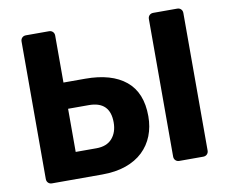

<svg xmlns="http://www.w3.org/2000/svg" viewBox="-77 -797 1067 894"><g transform="rotate(-10 456.5 -350.0)"><path d="M99 0Q88 0 81 -7Q74 -14 74 -25V-675Q74 -686 81 -693Q88 -700 99 -700H208Q219 -700 226 -693Q233 -686 233 -675V-453H336Q460 -453 527.5 -397.5Q595 -342 595 -230Q595 -180 578.5 -138Q562 -96 529.5 -65Q497 -34 448.5 -17Q400 0 336 0ZM701 0Q690 0 683 -7Q676 -14 676 -25V-675Q676 -686 683 -693Q690 -700 701 -700H814Q825 -700 832 -693Q839 -686 839 -675V-25Q839 -14 832 -7Q825 0 814 0ZM233 -125H331Q380 -125 405.5 -154Q431 -183 431 -230Q431 -329 331 -329H233Z"/></g></svg>

Font: Fz Rubik SemBd
Style: Regular
Weight: 600
Designer: Hubert and Fischer
Foundry: Hubert and Fischer
Version: Vit hóa bi FontZin.com